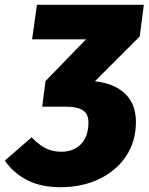

<svg xmlns="http://www.w3.org/2000/svg" viewBox="-94 -554 623 801"><path d="M489 -402 302 -215Q383 -206 428 -163Q473 -120 473 -45Q473 36 432 97.5Q391 159 319.5 193Q248 227 158 227Q77 227 19.5 197.5Q-38 168 -74 116L38 19Q69 51 97.5 65Q126 79 162 79Q213 79 244 47Q275 15 275 -43Q275 -79 251.5 -94Q228 -109 182 -109H82L96 -216L265 -390H40L60 -534H506Z"/></svg>

Font: FiraGO Heavy
Style: Italic
Weight: 900
Italic angle: -8°
Designer: bBox Type GmbH
Foundry: bBox Type GmbH
Version: Version 1.001